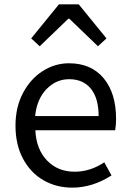

<svg xmlns="http://www.w3.org/2000/svg" viewBox="-20 -847 594 880"><path d="M250 -827H341L468 -671L429 -635L298 -761H293L162 -635L123 -671ZM51 -271Q51 -356 85.5 -421Q120 -486 176 -521.5Q232 -557 296 -557Q398 -557 455 -488.5Q512 -420 512 -302Q512 -276 508 -250H142Q146 -163 195.5 -111.5Q245 -60 322 -60Q394 -60 458 -103L491 -43Q404 13 311 13Q238 13 179 -21Q120 -55 85.5 -119.5Q51 -184 51 -271ZM297 -484Q237 -484 193 -438.5Q149 -393 141 -315H432Q432 -397 396.5 -440.5Q361 -484 297 -484Z"/></svg>

Font: Noto Sans SC
Style: Regular
Weight: 400
Designer: Ryoko NISHIZUKA ____ (kana & ideographs); Paul D. Hunt (Latin, Greek & Cyrillic); Wenlong ZHANG ___ (bopomofo); Sandoll 
Foundry: Adobe Systems Incorporated
Version: Version 1.004